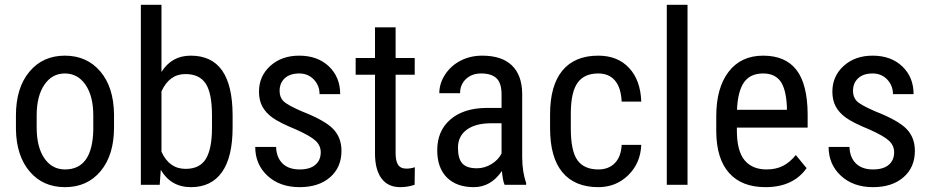

<svg xmlns="http://www.w3.org/2000/svg" viewBox="-20 -770 3880 800"><path d="M46.4 -288.6V-231C47.7 -157.1 66.8 -98.5 103.8 -55.2C140.7 -11.9 189.8 9.8 251 9.8C312.8 9.8 362.3 -12.5 399.4 -57.1C436.5 -101.7 455.1 -162.3 455.1 -238.8V-294.4C454.1 -369.6 435 -429 397.7 -472.7C360.4 -516.3 311.2 -538.1 250 -538.1C188.8 -538.1 139.6 -515.7 102.3 -470.9C65 -426.2 46.4 -365.4 46.4 -288.6ZM132.8 -238.8V-289.1C132.8 -342.8 143.5 -385.3 164.8 -416.7C186.1 -448.2 214.5 -463.9 250 -463.9C286.1 -463.9 314.9 -448.2 336.4 -416.7C357.9 -385.3 368.7 -342.6 368.7 -288.6V-229C366.4 -119 327.1 -64 251 -64C214.8 -64 186.1 -79.5 164.8 -110.6C143.5 -141.7 132.8 -184.4 132.8 -238.8Z M949.2 -238.8V-291C948.9 -373.7 934.2 -435.5 905.3 -476.6C876.3 -517.6 832.8 -538.1 774.9 -538.1C721.8 -538.1 681.2 -515.5 652.8 -470.2V-750H566.9V0H645.5L649.9 -62.5C677.9 -14.3 719.9 9.8 775.9 9.8C832.2 9.8 875.2 -11.1 904.8 -52.7C934.4 -94.4 949.2 -156.4 949.2 -238.8ZM863.3 -288.1V-234.9C863 -177.2 854.3 -134.8 837.4 -107.4C820.5 -80.1 792.5 -66.4 753.4 -66.4C707.8 -66.4 674.3 -90.2 652.8 -137.7V-389.2C674.6 -437.3 707.8 -461.4 752.4 -461.4C791.5 -461.4 819.7 -448.2 837.2 -421.6C854.6 -395.1 863.3 -350.6 863.3 -288.1Z M1316.4 -135.3C1316.4 -113.4 1308.9 -96.1 1293.9 -83.3C1279 -70.4 1257.2 -64 1228.5 -64C1197.9 -64 1174.2 -72.3 1157.2 -88.9C1140.3 -105.5 1131.3 -128.4 1130.4 -157.7H1043.5C1043.5 -109.2 1060.5 -69.2 1094.7 -37.6C1128.9 -6 1173.5 9.8 1228.5 9.8C1281.6 9.8 1323.9 -4 1355.5 -31.5C1387 -59 1402.8 -95.7 1402.8 -141.6C1402.8 -178.4 1391.3 -208.7 1368.2 -232.7C1345.1 -256.6 1301.4 -281.1 1237.3 -306.2C1196.9 -323.7 1171.5 -337.9 1160.9 -348.6C1150.3 -359.4 1145 -373.5 1145 -391.1C1145 -413.2 1152.3 -430.9 1166.7 -444.1C1181.2 -457.3 1201.2 -463.9 1226.6 -463.9C1251.3 -463.9 1271.6 -455.5 1287.6 -438.7C1303.5 -422 1311.5 -401.7 1311.5 -377.9H1397.5C1397.5 -424.8 1381.8 -463.2 1350.6 -493.2C1319.3 -523.1 1278 -538.1 1226.6 -538.1C1177.7 -538.1 1137.6 -523.8 1106.2 -495.4C1074.8 -466.9 1059.1 -431.2 1059.1 -388.2C1059.1 -364.1 1063.8 -343.3 1073.2 -325.9C1082.7 -308.5 1096.9 -293 1116 -279.3C1135 -265.6 1167.8 -249.2 1214.4 -230C1254.4 -212.1 1281.4 -196.5 1295.4 -183.1C1309.4 -169.8 1316.4 -153.8 1316.4 -135.3Z M1628.4 -656.2H1542.5V-528.3H1461.9V-458.5H1542.5V-130.4C1542.5 -85.8 1551.4 -51.3 1569.3 -26.9C1587.2 -2.4 1613.3 9.8 1647.5 9.8C1668 9.8 1688 6.5 1707.5 0L1708.5 -73.2C1696.8 -69.3 1685.2 -67.4 1673.8 -67.4C1657.2 -67.4 1645.5 -72.8 1638.7 -83.5C1631.8 -94.2 1628.4 -110 1628.4 -130.9V-458.5H1708V-528.3H1628.4Z M2082.5 0H2172.4V-7.8C2161.6 -37.8 2156.1 -73.1 2155.8 -113.8V-380.4C2155.1 -431.8 2140.7 -470.9 2112.5 -497.8C2084.4 -524.7 2043.3 -538.1 1989.3 -538.1C1956.1 -538.1 1925.9 -531.1 1898.9 -517.1C1871.9 -503.1 1850.4 -483.8 1834.5 -459.2C1818.5 -434.7 1810.5 -408.9 1810.5 -381.8H1897C1897 -405.6 1905.1 -425.2 1921.4 -440.7C1937.7 -456.1 1958.8 -463.9 1984.9 -463.9C2013.5 -463.9 2034.8 -457.2 2048.8 -443.8C2062.8 -430.5 2069.8 -408 2069.8 -376.5V-320.3H2006.3C1942.9 -319.7 1892.9 -303.5 1856.4 -272C1820 -240.4 1801.8 -197.8 1801.8 -144C1801.8 -95.2 1815.2 -57.4 1842 -30.5C1868.9 -3.7 1906.2 9.8 1954.1 9.8C2001.6 9.8 2040.7 -12.7 2071.3 -57.6C2073.6 -30.6 2077.3 -11.4 2082.5 0ZM1967.3 -68.8C1938.6 -68.8 1918.3 -75.6 1906.2 -89.1C1894.2 -102.6 1888.2 -124.3 1888.2 -154.3C1888.2 -186.2 1900.1 -211 1923.8 -228.8C1947.6 -246.5 1980 -255.7 2021 -256.3H2069.8V-130.4C2061 -112.8 2047 -98.1 2027.8 -86.4C2008.6 -74.7 1988.4 -68.8 1967.3 -68.8Z M2473.1 -64C2433.4 -64 2404.4 -76.8 2386 -102.5C2367.6 -128.3 2358.4 -172.2 2358.4 -234.4V-301.8C2359 -359.4 2368.7 -400.8 2387.2 -426C2405.8 -451.3 2434.2 -463.9 2472.7 -463.9C2502.3 -463.9 2525.5 -454.1 2542.2 -434.6C2559 -415 2568.4 -385.7 2570.3 -346.7H2651.9C2649.9 -405.9 2633.1 -452.6 2601.3 -486.8C2569.6 -521 2526.7 -538.1 2472.7 -538.1C2407.2 -538.1 2357.4 -517.3 2323.2 -475.8C2289.1 -434.3 2272 -373.7 2272 -293.9V-235.8C2272 -154.5 2289.1 -93.2 2323.5 -52C2357.8 -10.8 2407.7 9.8 2473.1 9.8C2522.3 9.8 2563.9 -6.9 2597.9 -40.3C2631.9 -73.6 2649.9 -115.7 2651.9 -166.5H2570.3C2568.7 -133.6 2559.2 -108.3 2542 -90.6C2524.7 -72.8 2501.8 -64 2473.1 -64Z M2844.7 0V-750H2758.3V0Z M3169.4 9.8C3246.3 9.8 3303.4 -16.6 3340.8 -69.3L3295.9 -124C3279 -103.2 3260.8 -88 3241.5 -78.4C3222.1 -68.8 3199.7 -64 3174.3 -64C3134.3 -64 3103.6 -76.8 3082.3 -102.5C3061 -128.3 3050.3 -169.4 3050.3 -226.1V-238.3H3345.2V-294.9C3344.6 -378.3 3328.9 -439.6 3298.3 -479C3267.7 -518.4 3221.5 -538.1 3159.7 -538.1C3098.1 -538.1 3050.2 -515.7 3015.9 -470.9C2981.5 -426.2 2964.4 -364.4 2964.4 -285.6V-221.7C2965 -145.8 2982.9 -88.3 3018.1 -49.1C3053.2 -9.8 3103.7 9.8 3169.4 9.8ZM3159.7 -463.9C3191.9 -463.9 3215.9 -453.1 3231.7 -431.6C3247.5 -410.2 3256.5 -374.3 3258.8 -324.2V-312.5H3050.8C3053.1 -364.3 3062.8 -402.4 3080.1 -427C3097.3 -451.6 3123.9 -463.9 3159.7 -463.9Z M3705.6 -135.3C3705.6 -113.4 3698.1 -96.1 3683.1 -83.3C3668.1 -70.4 3646.3 -64 3617.7 -64C3587.1 -64 3563.3 -72.3 3546.4 -88.9C3529.5 -105.5 3520.5 -128.4 3519.5 -157.7H3432.6C3432.6 -109.2 3449.7 -69.2 3483.9 -37.6C3518.1 -6 3562.7 9.8 3617.7 9.8C3670.7 9.8 3713.1 -4 3744.6 -31.5C3776.2 -59 3792 -95.7 3792 -141.6C3792 -178.4 3780.4 -208.7 3757.3 -232.7C3734.2 -256.6 3690.6 -281.1 3626.5 -306.2C3586.1 -323.7 3560.6 -337.9 3550 -348.6C3539.5 -359.4 3534.2 -373.5 3534.2 -391.1C3534.2 -413.2 3541.4 -430.9 3555.9 -444.1C3570.4 -457.3 3590.3 -463.9 3615.7 -463.9C3640.5 -463.9 3660.8 -455.5 3676.8 -438.7C3692.7 -422 3700.7 -401.7 3700.7 -377.9H3786.6C3786.6 -424.8 3771 -463.2 3739.7 -493.2C3708.5 -523.1 3667.2 -538.1 3615.7 -538.1C3566.9 -538.1 3526.8 -523.8 3495.4 -495.4C3463.9 -466.9 3448.2 -431.2 3448.2 -388.2C3448.2 -364.1 3453 -343.3 3462.4 -325.9C3471.8 -308.5 3486.1 -293 3505.1 -279.3C3524.2 -265.6 3557 -249.2 3603.5 -230C3643.6 -212.1 3670.6 -196.5 3684.6 -183.1C3698.6 -169.8 3705.6 -153.8 3705.6 -135.3Z"/></svg>

Font: Roboto Condensed
Style: Regular
Weight: 400
Designer: Google
Version: Version 2.134; 2016